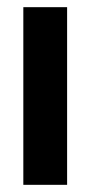

<svg xmlns="http://www.w3.org/2000/svg" viewBox="-20 -515 252 535"><path d="M45 -495V0H167V-495Z"/></svg>

Font: Moniqa Black
Style: Regular
Weight: 900
Designer: Rajesh Rajput
Foundry: Rajesh Rajput
Version: Version 1.000